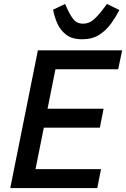

<svg xmlns="http://www.w3.org/2000/svg" viewBox="-20 -953 639 973"><path d="M473 0H32L172 -698H599L579 -602H261L221 -402H505L486 -306H202L160 -96H492ZM397 -754Q344 -754 314 -778Q284 -802 269.5 -836.5Q255 -871 249 -904L310 -933L323 -904Q339 -870 355.5 -851.5Q372 -833 401 -833Q428 -833 450 -850Q472 -867 501 -905L522 -933L585 -902Q568 -869 543.5 -834.5Q519 -800 483.5 -777Q448 -754 397 -754Z"/></svg>

Font: IBM Plex Sans Medium
Style: Italic
Weight: 500
Italic angle: -11.31°
Designer: Mike Abbink, Paul van der Laan, Pieter van Rosmalen
Foundry: Bold Monday
Version: Version 3.201